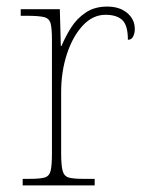

<svg xmlns="http://www.w3.org/2000/svg" viewBox="-20 -564 445 584"><path d="M49 0V-20H71Q101 -20 115.5 -24Q130 -28 134 -44.5Q138 -61 138 -98V-442Q138 -477 134 -492.5Q130 -508 114 -512Q98 -516 61 -516H43V-536H162L165 -424H167Q179 -453 196.5 -480.5Q214 -508 241 -526Q268 -544 306 -544Q344 -544 367 -524.5Q390 -505 390 -476Q390 -463 385 -453Q380 -443 369 -443Q369 -487 352 -503Q335 -519 301 -519Q262 -519 231.5 -486Q201 -453 183.5 -399.5Q166 -346 166 -284V-98Q166 -61 170.5 -44.5Q175 -28 189 -24Q203 -20 233 -20H268V0Z"/></svg>

Font: Noto Serif Telugu Thin
Style: Regular
Weight: 100
Designer: Jelle Bosma - Monotype Design Team
Foundry: Monotype Imaging Inc.
Version: Version 2.005; ttfautohint (v1.8.4.7-5d5b)